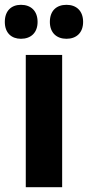

<svg xmlns="http://www.w3.org/2000/svg" viewBox="-46 -777 365 797"><path d="M-26 -686C-26 -640 2 -616 41 -616C82 -616 110 -641 110 -686C110 -732 82 -757 41 -757C2 -757 -26 -733 -26 -686ZM161 -686C161 -641 189 -616 230 -616C271 -616 299 -641 299 -686C299 -732 271 -757 230 -757C189 -757 161 -733 161 -686ZM212 0V-549H61V0Z"/></svg>

Font: Noto Sans Gurmukhi Condensed ExtraBold
Style: Regular
Weight: 800
Width: 3
Designer: Jelle Bosma - Monotype Design Team
Foundry: Monotype Imaging Inc.
Version: Version 2.004